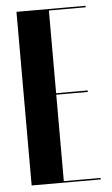

<svg xmlns="http://www.w3.org/2000/svg" viewBox="-51 -734 448 770"><g transform="rotate(-5 172.5 -349.5)"><path d="M45 -699V0H323V-6H175V-354H302V-360H175V-693H323V-699Z"/></g></svg>

Font: Moniqa Black
Style: Regular
Weight: 900
Designer: Rajesh Rajput
Foundry: Rajesh Rajput
Version: Version 1.000